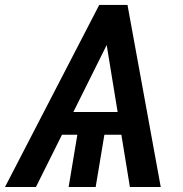

<svg xmlns="http://www.w3.org/2000/svg" viewBox="-42 -747 730 767"><path d="M354.4 -727.3H467.3L600.1 0H476.9L442.8 -208.8H375L340.2 0H232.2L267 -208.8H205.6L101.6 0H-22ZM427.9 -299.7 384.2 -567.1 251.1 -299.7Z"/></svg>

Font: Inter P Medium
Style: Italic
Weight: 500
Italic angle: 9.39999°
Designer: Rasmus Andersson
Foundry: rsms
Version: Version 3.018;git-588b23468